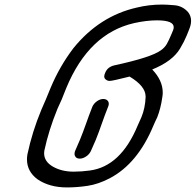

<svg xmlns="http://www.w3.org/2000/svg" viewBox="-20 -820 856 840"><path d="M329 -126Q313 -126 308 -138Q306 -142 306 -147Q306 -155 310 -163Q320 -185 330 -209Q343 -241 355 -275Q369 -315 384 -353Q390 -367 404 -377Q418 -387 432 -387Q446 -387 453 -377Q456 -372 456 -366Q456 -360 453 -353Q439 -318 425 -278Q413 -243 399 -208L377 -158Q370 -144 356 -135Q342 -126 329 -126ZM273 0Q197 0 145 -35Q98 -69 98 -123Q98 -134 100 -145Q121 -244 161 -340L181 -386L202 -437Q241 -530 301 -609Q415 -750 579 -787Q632 -800 689 -800Q710 -800 744 -797Q778 -794 802 -768Q816 -751 816 -729Q816 -711 807 -690L797 -665Q786 -638 768 -608Q735 -552 646 -516Q692 -468 692 -415Q692 -405 690 -394Q683 -345 668 -307Q663 -296 658 -286L651 -270Q582 -104 460 -40Q410 -14 363.5 -7Q317 0 273 0ZM302 -69Q337 -69 373 -74Q508 -92 582 -270L599 -308Q615 -347 617 -394V-398Q617 -443 547 -485Q472 -466 460 -466Q450 -466 443 -472Q436 -477 436 -486Q436 -492 440 -501Q450 -527 480 -534Q642 -569 684 -600Q701 -612 710 -628Q719 -644 729 -668L737 -687Q740 -694 740 -701Q740 -731 667 -731Q621 -731 567 -719Q369 -674 270 -435L250 -385L231 -343Q193 -250 174 -161Q173 -155 173 -150Q173 -113 211.5 -91Q250 -69 302 -69Z"/></svg>

Font: Bubblez Graffiti
Style: Italic
Weight: 400
Italic angle: -22.5°
Designer: GGBotNet
Foundry: GGBotNet
Version: 1.00